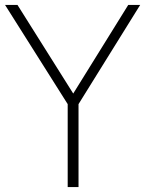

<svg xmlns="http://www.w3.org/2000/svg" viewBox="-32 -760 589 780"><path d="M243 0V-337L-11.5 -740H39L265.5 -380L489 -740H537.5L287 -337V0Z"/></svg>

Font: Encode Sans SemiCondensed SemiCondensed ExtraLight
Style: Regular
Weight: 200
Width: 4
Designer: Multiple Designers
Foundry: Impallari Type
Version: Version 3.000; ttfautohint (v1.8.3) -l 8 -r 50 -G 200 -x 14 